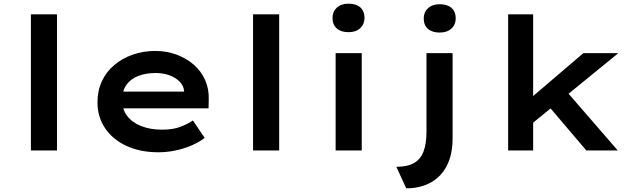

<svg xmlns="http://www.w3.org/2000/svg" viewBox="-20 -818 3450 1044"><path d="M148 0V-740H290V0Z M841 10Q742 10 667 -25Q592 -60 551 -121.5Q510 -183 510 -261Q510 -325 534 -376.5Q558 -428 601.5 -464.5Q645 -501 702 -521Q759 -541 824 -541Q886 -541 940 -521Q994 -501 1034 -466Q1074 -431 1095.5 -382.5Q1117 -334 1115 -277L1114 -229H611L588 -320H997L981 -302V-324Q978 -353 956 -375Q934 -397 900 -409Q866 -421 826 -421Q773 -421 731.5 -405Q690 -389 667 -356Q644 -323 644 -272Q644 -225 670.5 -189Q697 -153 746.5 -133Q796 -113 861 -113Q920 -113 960 -128Q1000 -143 1029 -163L1093 -68Q1061 -44 1020 -26.5Q979 -9 933 0.5Q887 10 841 10Z M1356 0V-740H1498V0Z M1805 0V-529H1947V0ZM1875 -643Q1834 -643 1811 -663.5Q1788 -684 1788 -721Q1788 -755 1811.5 -776.5Q1835 -798 1875 -798Q1917 -798 1939.5 -777.5Q1962 -757 1962 -721Q1962 -687 1939 -665Q1916 -643 1875 -643Z M2189 206 2135 89Q2195 89 2231 68.5Q2267 48 2283 5.5Q2299 -37 2299 -101V-529H2441V-67Q2441 22 2410 82.5Q2379 143 2322 174.5Q2265 206 2189 206ZM2371 -641Q2330 -641 2307 -661Q2284 -681 2284 -718Q2284 -752 2307.5 -773.5Q2331 -795 2371 -795Q2412 -795 2435 -775Q2458 -755 2458 -718Q2458 -684 2434.5 -662.5Q2411 -641 2371 -641Z M2868 -142 2836 -259 3152 -529H3342ZM2743 0V-740H2879V0ZM3168 0 2936 -273 3033 -353 3339 0Z"/></svg>

Font: Lexend Giga SemiBold
Style: Regular
Weight: 600
Designer: Bonnie Shaver-Troup, Thomas Jockin
Foundry: Lexend
Version: Version 1.007